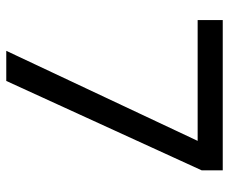

<svg xmlns="http://www.w3.org/2000/svg" viewBox="-79 -651 730 612"><g transform="rotate(90 286.0 -345.0)"><path d="M142 0 429 -610H44V-690H523V-623L238 0Z"/></g></svg>

Font: kannada115
Style: Book
Weight: 400
Designer: Jelle Bosma - Monotype Design Team
Foundry: Monotype Imaging Inc.
Version: Version 2.003